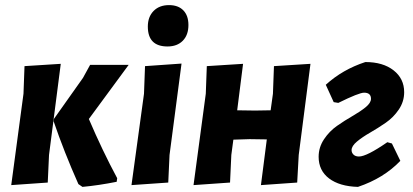

<svg xmlns="http://www.w3.org/2000/svg" viewBox="-20 -721 1617 752"><path d="M24 4 72 -354 76 -462 218 -471 172 -114 167 -6ZM484 -467 328 -255Q381 -131 439 -23L437 -9Q367 5 303 11L287 0Q231 -126 190 -246L191 -255L305 -416L333 -467Z M642 -701Q678 -701 698 -680.5Q718 -660 718 -623Q718 -584 696 -561.5Q674 -539 636 -539Q559 -539 559 -617Q559 -655 581.5 -678Q604 -701 642 -701ZM691 -472 644 -114 639 -6 495 4 544 -354 548 -462Z M932 -471 909 -289 979 -288 1040 -289 1049 -354 1053 -462 1196 -471 1150 -114 1144 -6 1002 4 1025 -175 958 -176 894 -174 886 -114 881 -6 738 4 786 -354 790 -462Z M1382 11Q1310 9 1269 -22Q1228 -53 1228 -107Q1228 -144 1249 -175.5Q1270 -207 1300 -228Q1330 -249 1360.5 -266.5Q1391 -284 1412 -301Q1433 -318 1433 -334Q1433 -358 1406 -358Q1386 -358 1305 -318L1287 -321L1256 -389Q1322 -449 1411 -478Q1480 -478 1521.5 -445.5Q1563 -413 1563 -360Q1563 -323 1542 -292Q1521 -261 1490.5 -240Q1460 -219 1429.5 -201.5Q1399 -184 1378 -166.5Q1357 -149 1357 -133Q1357 -123 1364.5 -115.5Q1372 -108 1386 -108Q1416 -108 1497 -164L1515 -159L1548 -91Q1483 -23 1382 11Z"/></svg>

Font: Alegreya Sans ExtraBold
Style: Italic
Weight: 800
Italic angle: -7°
Designer: Juan Pablo del Peral
Foundry: Huerta Tipografica
Version: Version 2.007